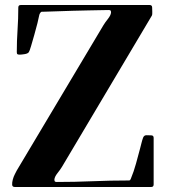

<svg xmlns="http://www.w3.org/2000/svg" viewBox="-20 -753 678 766"><path d="M393 -653Q399 -663 410.5 -677.5Q422 -692 423 -703Q423 -708 421.5 -710.5Q420 -713 414 -713Q407 -713 385 -712.5Q363 -712 333 -711.5Q303 -711 270 -710Q237 -709 209.5 -708Q182 -707 163.5 -706.5Q145 -706 145 -706Q138 -701 136 -690Q135 -683 129.5 -661Q124 -639 117 -614.5Q110 -590 104 -569.5Q98 -549 95 -545Q91 -539 78 -537Q65 -535 59 -535Q53 -535 50 -536.5Q47 -538 47 -545Q47 -590 50 -634Q53 -678 53 -723Q53 -733 63 -733H577Q587 -733 587 -723Q587 -718 587.5 -706Q588 -694 586 -691L227 -87Q221 -77 209.5 -62.5Q198 -48 197 -37Q197 -32 198.5 -29.5Q200 -27 206 -27Q278 -27 349.5 -30Q421 -33 493 -33Q498 -33 499 -34.5Q500 -36 502 -40Q514 -69 522.5 -100Q531 -131 539 -161Q542 -172 544.5 -182.5Q547 -193 551 -204Q555 -214 565 -213.5Q575 -213 583 -213Q593 -213 593 -203V-17Q593 -7 583 -7H39Q29 -7 28.5 -16Q28 -25 31 -36.5Q34 -48 39.5 -58.5Q45 -69 47 -73Z"/></svg>

Font: SoukouMincho
Style: Regular
Weight: 400
Designer: Dr. Ken Lunde (project architect, glyph set definition & overall production); Masataka HATTORI  (production & ideograph 
Foundry: Adobe Systems Incorporated
Version: Version 1.00